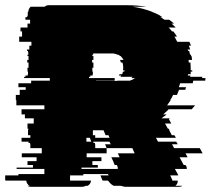

<svg xmlns="http://www.w3.org/2000/svg" viewBox="-51 -720 812 740"><path d="M692 -399H643Q642 -395 641 -391.5Q640 -388 638 -384H666L663 -374H639Q636 -365 631 -354H616Q612 -344 605 -334H607Q603 -329 600 -324Q597 -319 593 -314H701L688 -299H599Q595 -294 589 -289Q583 -284 578 -279H591Q587 -275 581.5 -271.5Q576 -268 571 -264H604L600 -261L609 -244H585L596 -224H599L602 -219H601L611 -199H621L627 -189H550L558 -174H628L634 -164H612L620 -149H719L730 -129H664L672 -114H641L657 -84H664L670 -74H667L670 -69H623L634 -49L636 -44H605L610 -33Q613 -29 613 -24H634V-22Q634 -11 625 -4H652Q647 0 639 0H434Q428 0 423.5 -1.5Q419 -3 414 -4H387Q379 -8 373.5 -14Q368 -20 365 -24H345L343 -27L336 -44H368L365 -49H270V-44H219V-24H300Q298 -10 287 -4H280Q273 0 265 0H69Q60 0 55 -4H63Q52 -10 50 -24H-30Q-30 -25 -30.5 -25.5Q-31 -26 -31 -27V-44H20V-49H120V-69H13V-74H76V-84H55V-99H90V-114H33V-129H110V-149H66V-164H65V-169H59V-174H32V-189H66V-199H57V-219H58V-224H55V-244H79V-264H45V-279H32V-299H120V-314H12V-334H10V-354H25V-374H48V-384H20V-399H69V-409H141V-419H42V-424H47V-429H56V-434H57V-444H55V-459H59V-479H54V-489H59V-504H55V-509H58V-519H57V-524H53V-529H62V-544H70V-559H23V-579H34V-599H28V-614H55V-629H65V-644H47V-654H54V-659H56V-674H58Q58 -685 67 -694H121Q127 -700 138 -700H434Q477 -700 514 -694H461Q501 -688 537 -674H535Q552 -668 568 -659H566L575 -654H567Q572 -652 575.5 -649Q579 -646 583 -644H601Q606 -640 611 -636.5Q616 -633 620 -629H610Q615 -625 618.5 -621.5Q622 -618 626 -614H599Q603 -610 606 -606.5Q609 -603 612 -599H617Q625 -589 631 -579H621Q624 -575 626.5 -569.5Q629 -564 632 -559H679L685 -544H677Q678 -540 679.5 -536.5Q681 -533 682 -529H672L674 -524H678Q679 -522 679 -519L682 -509H685Q685 -506 686 -504H687Q688 -500 688.5 -496.5Q689 -493 689 -489H676Q676 -487 676 -484Q676 -481 677 -479H683Q683 -474 683.5 -469Q684 -464 684 -459V-449H690V-444H684V-434H674Q674 -433 673.5 -432Q673 -431 673 -429H683Q683 -428 682.5 -427Q682 -426 682 -424H729Q728 -422 728 -419H741L740 -409H694Q692 -403 692 -399ZM292 -419H391V-409H319V-408H392Q399 -408 403 -409H449Q460 -412 469 -419H455L460 -424H413Q416 -427 417 -429H407L410 -434H420L423 -444H428Q429 -446 429 -449H423L424 -459Q424 -469 421 -479H415Q414 -481 413.5 -484Q413 -487 411 -489H425Q421 -497 414 -504H412Q409 -507 405 -509H402Q392 -514 381 -514H308V-509H305V-504H309V-489H304V-479H309V-459H305V-444H307V-434H306V-429H297V-424H292ZM371 -189 367 -199H356L348 -218H307V-199H316V-189ZM282 -189V-174H301L295 -189ZM373 -169 371 -174H309V-169H315V-164H316V-149H360V-129H283V-114H340V-99H305V-84H326V-74H263V-69H404L401 -74H404L399 -84H391L385 -99L378 -114H410L403 -129H468L459 -149H360L354 -164H376Z"/></svg>

Font: Rubik Glitch
Style: Regular
Weight: 400
Designer: Hubert and Fischer, NaN
Foundry: Hubert and Fischer, NaN
Version: Version 2.200